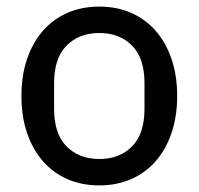

<svg xmlns="http://www.w3.org/2000/svg" viewBox="-20 -550 602 582"><path d="M281 12Q228 12 184.5 -7Q141 -26 110 -61.5Q79 -97 62 -147Q45 -197 45 -259Q45 -321 62 -371Q79 -421 110 -456.5Q141 -492 184.5 -511Q228 -530 281 -530Q334 -530 377.5 -511Q421 -492 452 -456.5Q483 -421 500 -371Q517 -321 517 -259Q517 -197 500 -147Q483 -97 452 -61.5Q421 -26 377.5 -7Q334 12 281 12ZM281 -68Q342 -68 380 -106Q418 -144 418 -220V-298Q418 -374 380 -412Q342 -450 281 -450Q220 -450 182 -412Q144 -374 144 -298V-220Q144 -144 182 -106Q220 -68 281 -68Z"/></svg>

Font: IBM Plex Sans KR Text
Style: Regular
Weight: 450
Designer: Mike Abbink; Paul van der Laan; Pieter van Rosmalen; Wujin Sim; Chorong Kim; Dohee Lee;
Foundry: Sandoll Inc.
Version: Version 1.001